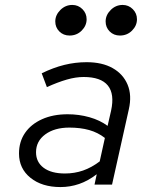

<svg xmlns="http://www.w3.org/2000/svg" viewBox="-20 -748 640 778"><path d="M225 10Q150 10 103.5 -27.5Q57 -65 57 -126Q57 -174 81.5 -209.5Q106 -245 150.5 -265Q195 -285 254 -285Q300 -285 342.5 -273Q385 -261 416 -238L430 -299Q445 -367 417 -401.5Q389 -436 319 -436Q287 -436 250.5 -425.5Q214 -415 170 -395L149 -451Q196 -474 240.5 -485Q285 -496 331 -496Q394 -496 436.5 -472Q479 -448 497 -405Q515 -362 502 -305L434 0H363L372 -42Q337 -15 300.5 -2.5Q264 10 225 10ZM126 -131Q126 -91 157 -68Q188 -45 243 -45Q282 -45 316.5 -57Q351 -69 384 -94L405 -189Q377 -211 341.5 -221Q306 -231 261 -231Q201 -231 163.5 -203.5Q126 -176 126 -131ZM262 -604Q237 -604 220.5 -620.5Q204 -637 204 -661Q204 -687 224.5 -707.5Q245 -728 273 -728Q297 -728 314 -711Q331 -694 331 -670Q331 -644 311 -624Q291 -604 262 -604ZM466 -604Q441 -604 424.5 -620.5Q408 -637 408 -661Q408 -687 428.5 -707.5Q449 -728 477 -728Q501 -728 518 -711Q535 -694 535 -670Q535 -644 515 -624Q495 -604 466 -604Z"/></svg>

Font: Red Hat Mono
Style: Italic
Weight: 400
Italic angle: -12°
Monospace: yes
Designer: Pentagram, MCKL
Foundry: MCKL
Version: Version 1.030